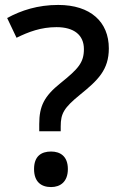

<svg xmlns="http://www.w3.org/2000/svg" viewBox="-20 -744 487 778"><path d="M139 -241V-212H226V-232C226 -284 239 -307 304 -360C377 -419 421 -461 421 -548C421 -655 347 -724 216 -724C133 -724 66 -702 9 -671L47 -591C96 -615 146 -634 209 -634C280 -634 320 -602 320 -545C320 -490 297 -465 225 -407C159 -354 139 -314 139 -241ZM118 -59C118 -7 147 14 187 14C224 14 255 -7 255 -59C255 -111 224 -130 187 -130C147 -130 118 -111 118 -59Z"/></svg>

Font: Noto Sans Gujarati Medium
Style: Regular
Weight: 500
Designer: Jelle Bosma - Monotype Design Team, Universal Thirst
Foundry: Monotype Imaging Inc.
Version: Version 2.106